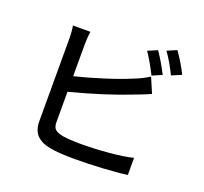

<svg xmlns="http://www.w3.org/2000/svg" viewBox="-139 -964 1233 1158"><g transform="rotate(20 478.0 -385.0)"><path d="M172.9 -638.2Q172.9 -689.5 166 -724.1H277.8Q272 -686.5 272 -638.2V-437Q359.9 -458.5 457.3 -489.5Q554.7 -520.5 621.1 -548.8Q672.9 -568.8 714.4 -595.7L755.9 -499Q753.9 -498 713.6 -481.4Q673.3 -464.8 655.8 -459Q502 -397.5 272 -336.9V-142.1Q272 -110.4 286.9 -96.7Q301.8 -83 336.9 -76.2Q380.9 -68.8 457 -68.8Q540 -68.8 635.3 -77.1Q730.5 -85.4 785.6 -100.1V9.8Q723.1 18.6 628.2 23.9Q533.2 29.3 451.2 29.3Q351.6 29.3 293.9 19Q233.9 8.3 203.4 -23.2Q172.9 -54.7 172.9 -113.8ZM638.7 -733.9 699.7 -759.8Q737.3 -706.1 776.9 -628.9L714.8 -602.1Q670.9 -687.5 638.7 -733.9ZM824.7 -643.1Q786.1 -722.2 748 -773.9L809.1 -800.3Q856 -733.9 887.2 -669.9Z"/></g></svg>

Font: Karasuma Gothic
Style: Regular
Weight: 500
Designer: Rasmus Andersson / Ryoko Nishizuka
Foundry: Genbu
Version: Version 1.00